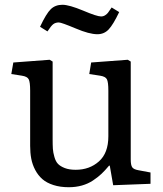

<svg xmlns="http://www.w3.org/2000/svg" viewBox="-20 -762 674 796"><path d="M383.8 -620.1Q350.1 -620.1 293.9 -644Q234.4 -668.9 224.1 -668.9Q210.4 -668.9 201.2 -662.1Q191.9 -655.3 176.8 -631.8L146 -650.9Q171.9 -706.1 190.7 -724.1Q209.5 -742.2 238.8 -742.2Q266.6 -742.2 325.2 -717.8Q381.8 -693.8 398.9 -693.8Q408.7 -693.8 416.3 -699Q423.8 -704.1 427.5 -709Q431.2 -713.9 442.9 -731L474.1 -711.9Q449.2 -659.7 430.4 -639.9Q411.6 -620.1 383.8 -620.1ZM265.1 14.2Q229.5 14.2 201.4 5.1Q173.3 -3.9 155.5 -19.5Q137.7 -35.2 126 -57.4Q114.3 -79.6 109.6 -104Q105 -128.4 105 -157.2V-386.2Q105 -421.4 99.1 -433.1Q93.3 -444.8 70.8 -448.2L26.9 -455.1L35.2 -502.9L186 -514.2L198.2 -506.8V-186Q198.2 -160.2 199.2 -145Q200.2 -129.9 205.6 -111.1Q210.9 -92.3 220.7 -82.3Q230.5 -72.3 248.8 -65.2Q267.1 -58.1 293.9 -58.1Q351.1 -58.1 390.1 -92.8Q429.2 -127.4 429.2 -196.8V-386.2Q429.2 -421.4 423.3 -433.1Q417.5 -444.8 395 -448.2L350.1 -455.1L357.9 -502.9L509.8 -514.2L522 -506.8V-101.1Q522 -77.6 528.1 -68.6Q534.2 -59.6 554.2 -56.2L604 -46.9V0L449.2 5.9L435.1 -75.2H432.1Q415.5 -55.2 400.4 -41Q385.3 -26.9 365 -13.4Q344.7 0 319.6 7.1Q294.4 14.2 265.1 14.2Z"/></svg>

Font: Literata Book
Style: Regular
Weight: 400
Designer: Latin by Veronika Burian and Jose Scaglione. Greek by Irene Vlachou. Cyrillic by Vera Evstafieva
Foundry: TypeTogether
Version: Version 2.003;PS 002.003;hotconv 1.0.88;makeotf.lib2.5.64775